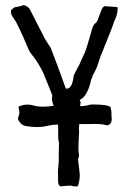

<svg xmlns="http://www.w3.org/2000/svg" viewBox="-20 -522 499 718"><path d="M264.6 175.3Q258.8 175.3 242.2 171.9L206.1 174.8Q197.3 169.9 197.3 156.7L196.8 116.7L199.7 81.1Q199.7 31.7 200.7 11.7Q199.7 5.4 197.8 -1.5Q197.8 -39.6 197.3 -56.2Q176.8 -56.2 154.8 -50.8Q138.7 -46.9 118.2 -46.9Q99.6 -46.9 77.6 -50.5Q55.7 -54.2 46.9 -78.1Q52.7 -95.7 52.7 -101.6Q52.7 -106 48.8 -123Q65.9 -130.9 83 -130.9Q93.3 -130.9 104 -127.9Q120.1 -123 141.1 -123Q159.7 -123 180.7 -126.5Q174.3 -142.1 174.3 -154.3Q174.3 -158.2 175.3 -163.1Q175.3 -166 174.8 -168Q171.9 -174.3 142.6 -247.6Q126 -282.7 105.5 -309.6Q90.8 -327.1 85.4 -340.3Q47.9 -430.7 31.2 -454.1Q21 -464.4 21 -479.5L21.5 -484.4L34.2 -494.6Q63 -499 63 -502L67.9 -502.4Q76.2 -502.4 85 -494.6Q88.4 -492.7 90.8 -488.8L147.9 -377Q159.2 -359.9 169.9 -342.3Q190.9 -289.6 226.1 -190.9L229.5 -190.4Q250.5 -190.4 255.4 -238.8Q260.3 -250 270.5 -269Q277.3 -279.3 280.8 -290L294.9 -320.3Q303.2 -338.4 314.5 -379.4L324.7 -415Q329.6 -430.2 336.4 -435.1Q341.8 -438 345.7 -447.8Q347.2 -453.6 359.4 -484.4Q363.3 -495.6 371.1 -499L419.4 -495.6L419.9 -489.7Q419.9 -467.3 406.2 -439.9Q404.8 -430.7 355.5 -310.1Q354 -306.6 342.8 -272Q335 -253.4 326.7 -239.3Q325.7 -237.8 324.2 -230.5L321.3 -226.1Q308.1 -162.1 277.8 -147.9Q281.7 -141.1 281.7 -138.2Q281.7 -135.7 279.3 -125Q299.8 -125 315.4 -130.4Q319.8 -131.3 325.7 -131.3Q383.3 -131.3 393.1 -121.6Q397 -107.9 397 -97.7Q397 -93.8 396.5 -90.3Q397.9 -83 397.9 -77.6Q397.9 -58.1 382.3 -53.2Q377.9 -53.2 372.1 -55.2Q358.4 -58.6 334.5 -58.6L314 -58.1H276.4L274.9 -39.1L275.9 -30.3Q273.4 11.7 273.4 32.2Q273.4 47.9 274.4 50.3Q275.4 52.7 275.4 61.5Q272.9 68.4 272 76.2Q278.3 126.5 278.3 132.8Q278.3 151.9 271.5 173.8Q268.1 175.3 264.6 175.3Z"/></svg>

Font: Kurland
Style: Regular
Weight: 400
Designer: GGBot
Version: 0.22